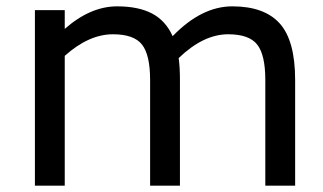

<svg xmlns="http://www.w3.org/2000/svg" viewBox="-20 -585 1018 605"><path d="M910 -333V0H816V-333Q816 -412 790.5 -444.5Q765 -477 699 -477Q621 -477 543 -402Q547 -374 547 -333V0H453V-333Q453 -412 427.5 -444.5Q402 -477 336 -477Q260 -477 184 -409V0H90V-553H184V-494Q265 -565 349 -565Q416 -565 459 -542.5Q502 -520 524 -471Q615 -565 712 -565Q813 -565 861.5 -511Q910 -457 910 -333Z"/></svg>

Font: Biryani
Style: Regular
Weight: 400
Designer: Dan Reynolds and Mathieu Reguer
Foundry: Dan Reynolds and Mathieu Reguer
Version: Version 1.004; ttfautohint (v1.1) -l 5 -r 5 -G 72 -x 0 -D la